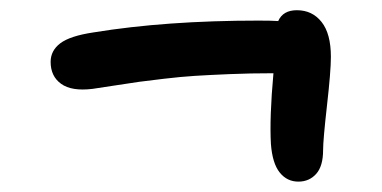

<svg xmlns="http://www.w3.org/2000/svg" viewBox="-20 -513 740 372"><path d="M159.2 -340.8Q118.7 -335.9 98.4 -350.6Q78.1 -365.2 78.1 -393.1Q78.1 -415 96.9 -429.2Q115.7 -443.4 161.1 -450.2Q301.3 -473.1 481 -473.1Q507.8 -473.1 519 -472.2Q528.3 -493.2 555.2 -493.2Q585 -493.2 603 -470.5Q621.1 -447.8 621.1 -402.8Q621.1 -375 613.5 -308.3Q606 -241.7 606 -222.2Q606 -190.9 592.5 -176Q579.1 -161.1 558.1 -161.1Q536.1 -161.1 522 -178.7Q507.8 -196.3 504.9 -233.9Q502 -285.2 509.8 -371.1Q465.3 -371.1 424.8 -369.4Q384.3 -367.7 357.4 -366Q330.6 -364.3 297.6 -360.4Q264.6 -356.4 249.8 -354.5Q234.9 -352.5 202.6 -347.4Q170.4 -342.3 159.2 -340.8Z"/></svg>

Font: Shantell Sans Irregular
Style: Regular
Weight: 500
Designer: Stephen Nixon, Anya Danilova, Shantell Martin
Foundry: Arrow Type
Version: Version 1.006;[9816181b4]